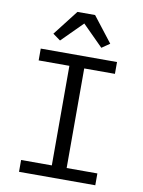

<svg xmlns="http://www.w3.org/2000/svg" viewBox="-100 -1003 800 1071"><g transform="rotate(10 300.0 -467.5)"><path d="M84 0V-67H258V-631H84V-698H516V-631H342V-67H516V0ZM350 -935 461 -792 416 -761 299 -878 182 -761 139 -792 250 -935Z"/></g></svg>

Font: iA Writer Duo S
Style: Regular
Weight: 400
Designer: Mike Abbink, Paul van der Laan, Pieter van Rosmalen, Oliver Reichenstein
Foundry: Bold Monday and Information Architects Inc.
Version: Version 2.000